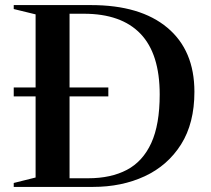

<svg xmlns="http://www.w3.org/2000/svg" viewBox="-20 -735 829 755"><path d="M34 0V-15.5L120 -37V-356H34V-391H120V-678.5L34 -699.5V-715H338Q532 -715 638.2 -626Q744.5 -537 744.5 -374Q744.5 -250.5 692 -167.2Q639.5 -84 549.2 -42Q459 0 345 0ZM608 -363.5Q608 -523.5 532.5 -602.2Q457 -681 309.5 -681H253.5V-391H406V-356H253.5V-34H326.5Q416 -34 478.8 -67Q541.5 -100 574.8 -172.5Q608 -245 608 -363.5Z"/></svg>

Font: Newsreader 72pt Medium
Style: Regular
Weight: 500
Designer: Hugues Gentile
Foundry: Production Type
Version: Version 1.003; ttfautohint (v1.8.3)